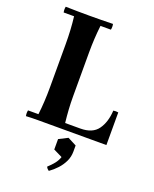

<svg xmlns="http://www.w3.org/2000/svg" viewBox="-174 -799 933 1161"><g transform="rotate(20 293.0 -218.0)"><path d="M43 2Q39 -17 43 -35H110Q115 -76 117.5 -120.5Q120 -165 120 -210V-490Q120 -535 117.5 -579.5Q115 -624 110 -665H43Q39 -684 43 -702Q78 -701 119.5 -700.5Q161 -700 195 -700Q230 -700 271.5 -700.5Q313 -701 347 -702Q351 -684 347 -665H280Q275 -624 272.5 -579.5Q270 -535 270 -490V-210Q270 -165 272.5 -125Q275 -85 280 -40H378Q456 -40 490 -87.5Q524 -135 528 -210Q544 -213 560 -210V0H195Q161 0 119.5 0Q78 0 43 2ZM330 37 386 66V105Q386 139 372 168.5Q358 198 335.5 222.5Q313 247 286 266Q280 262 275.5 257Q271 252 268 245Q290 225 306 205Q322 185 330 161L273 133V66Z"/></g></svg>

Font: Poltawski Nowy
Style: Bold
Weight: 700
Designer: Adam Pótawski, Mateusz Machalski, Borys Kosmynka, Ania Wieluska
Foundry: Capitalics.wtf
Version: Version 1.001;gftools[0.9.25]